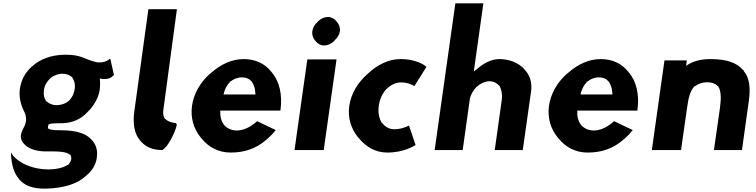

<svg xmlns="http://www.w3.org/2000/svg" viewBox="-20 -887 4506 1144"><path d="M276 -417 278 -419C294 -434 317 -444 340 -447C369 -450 395 -442 412 -424L413 -422V-421C422 -407 428 -387 426 -365C424 -337 412 -309 393 -289L391 -287C374 -272 352 -263 328 -261C300 -258 274 -267 257 -284H253V-288C243 -302 239 -323 241 -343C243 -372 255 -395 275 -416ZM124 -29C147 -2 195 15 249 15C321 15 372 14 397 35H401V39C403 44 405 51 405 59C404 71 398 80 391 89V93H387C322 140 145 136 59 42L57 40V39C53 34 50 29 45 21C47 76 56 134 89 174L95 182C124 216 170 238 250 237C361 235 441 208 491 162L499 155C531 127 551 94 557 52C562 13 555 -19 533 -46L527 -53C497 -88 443 -111 340 -111C308 -111 283 -112 270 -120L265 -122L266 -127C266 -127 265 -129 266 -133C266 -135 267 -137 268 -140V-145L276 -148C289 -153 310 -152 357 -153C416 -156 461 -179 492 -210L500 -218C542 -257 564 -306 571 -336C576 -355 577 -379 576 -405L574 -419L589 -417C603 -415 630 -415 646 -429L654 -436C656 -438 658 -438 659 -440L637 -538C623 -528 603 -511 557 -516H556C479 -534 467 -562 367 -561C287 -560 221 -536 173 -493L165 -486C129 -453 106 -410 98 -355C89 -288 121 -229 121 -229C159 -153 111 -128 105 -84C102 -66 107 -51 117 -37ZM576 -403Z M962 -5C991 -30 1035 -126 1033 -147L1026 -154C1017 -155 987 -157 965 -178H964L962 -180C954 -192 950 -209 953 -230L1034 -831L1033 -832H865L864 -831L780 -221C770 -147 782 -88 814 -51L820 -44C848 -12 888 7 948 7L954 2Z M1349 -397V-401H1353C1371 -416 1395 -426 1422 -426C1446 -426 1465 -418 1480 -401L1481 -399C1492 -382 1500 -362 1501 -336L1502 -324H1312L1315 -336C1321 -357 1331 -379 1349 -397ZM1312 -147C1299 -166 1291 -190 1293 -218L1292 -228H1650L1651 -230C1664 -325 1644 -402 1602 -453L1596 -460C1557 -509 1501 -535 1432 -535C1361 -535 1294 -503 1237 -452L1227 -444C1173 -395 1134 -329 1124 -256C1114 -184 1135 -118 1175 -69L1181 -62C1223 -10 1282 22 1354 22C1435 22 1506 0 1570 -57L1579 -65C1594 -78 1608 -93 1623 -112L1512 -165C1431 -91 1351 -98 1313 -145Z M1863 -639C1874 -626 1891 -616 1911 -616C1930 -616 1949 -624 1965 -637L1973 -645V-646C1989 -660 2002 -679 2005 -701C2008 -723 2000 -742 1988 -756L1982 -763C1971 -776 1954 -786 1934 -786C1915 -786 1897 -778 1881 -765L1872 -757V-756C1856 -742 1844 -723 1841 -701C1838 -679 1845 -660 1857 -646ZM1908 7 1909 6 1985 -532 1984 -533H1812L1811 -532L1735 6L1736 7Z M2417 -139C2404 -132 2370 -117 2330 -117C2300 -117 2278 -129 2258 -153H2257L2255 -155C2239 -181 2231 -216 2237 -257C2242 -296 2259 -332 2284 -358L2286 -360H2287C2311 -383 2340 -396 2370 -396C2409 -396 2435 -382 2449 -374C2473 -412 2497 -451 2521 -489C2521 -489 2473 -535 2365 -535C2298 -535 2229 -502 2173 -449L2165 -442C2111 -393 2071 -328 2061 -255C2051 -184 2072 -121 2111 -72L2118 -64C2161 -11 2219 22 2287 22C2388 22 2447 -18 2456 -23Z M2694 -867 2693 -866 2570 6 2571 7H2736L2737 6L2779 -294C2783 -321 2799 -348 2818 -368L2819 -370H2820C2842 -389 2870 -403 2897 -403C2921 -403 2939 -393 2953 -378H2954L2955 -377C2968 -356 2974 -325 2970 -294L2928 6L2929 7H3094L3095 6L3144 -340C3152 -395 3137 -434 3114 -463L3108 -470C3070 -517 3007 -535 2955 -535C2908 -535 2861 -510 2821 -475L2803 -461L2860 -866L2859 -867Z M3476 -397V-401H3480C3498 -416 3522 -426 3549 -426C3573 -426 3592 -418 3607 -401L3608 -399C3619 -382 3627 -362 3628 -336L3629 -324H3439L3442 -336C3448 -357 3458 -379 3476 -397ZM3439 -147C3426 -166 3418 -190 3420 -218L3419 -228H3777L3778 -230C3791 -325 3771 -402 3729 -453L3723 -460C3684 -509 3628 -535 3559 -535C3488 -535 3421 -503 3364 -452L3354 -444C3300 -395 3261 -329 3251 -256C3241 -184 3262 -118 3302 -69L3308 -62C3350 -10 3409 22 3481 22C3562 22 3633 0 3697 -57L3706 -65C3721 -78 3735 -93 3750 -112L3639 -165C3558 -91 3478 -98 3440 -145Z M4074 -246C4082 -304 4092 -346 4118 -373L4121 -374H4122C4141 -388 4165 -397 4194 -397C4222 -397 4242 -389 4257 -374H4259V-373C4276 -347 4278 -305 4270 -246L4234 6L4235 7H4400L4401 6L4442 -287C4453 -368 4444 -426 4412 -463V-464L4411 -467L4407 -471H4406C4369 -514 4308 -535 4213 -535C4157 -535 4116 -523 4084 -505L4068 -495L4072 -526L4071 -527H3940L3939 -526L3864 6L3865 7H4037L4038 6Z"/></svg>

Font: Hussar Woodtype
Style: SeBdObl
Weight: 900
Foundry: Cannot Into Space Fonts
Version: Version 1.07